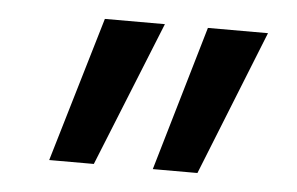

<svg xmlns="http://www.w3.org/2000/svg" viewBox="-32 -565 524 339"><g transform="rotate(5 230.0 -395.5)"><path d="M144.5 -267.6H65.4L141.6 -524.4H248ZM328.1 -267.6H249L324.2 -524.4H430.7Z"/></g></svg>

Font: Nasu
Style: Regular
Weight: 400
Designer: Ryoko NISHIZUKA (kana &amp; ideographs); Paul D. Hunt (Latin, Greek &amp; Cyrillic); Wenlong ZHANG (bopomofo); Sandoll C
Version: Version 2014.1215